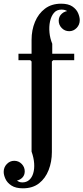

<svg xmlns="http://www.w3.org/2000/svg" viewBox="-65 -760 452 1040"><path d="M106 -465V-544Q106 -597 124.5 -641.5Q143 -686 178.5 -713Q214 -740 266 -740Q305 -740 327 -725Q349 -710 358 -689Q367 -668 367 -651Q367 -626 350 -608.5Q333 -591 310 -591Q286 -591 269.5 -608Q253 -625 253 -648Q253 -671 270 -686Q287 -701 310 -701Q325 -701 334.5 -693.5Q344 -686 348.5 -674.5Q353 -663 353 -651H323Q323 -663 317.5 -676.5Q312 -690 300 -699Q288 -708 268 -708Q242 -708 227 -690Q212 -672 206 -644Q200 -616 203 -584Q206 -552 218 -523V-465ZM106 0V-427L99 -434H223L216 -427V0ZM35 -434V-469H337V-434ZM216 -182V64Q216 116 198.5 161Q181 206 146.5 233Q112 260 59 260Q20 260 -3 245Q-26 230 -35.5 209Q-45 188 -45 171Q-45 146 -28 128.5Q-11 111 12 111Q36 111 52.5 128Q69 145 69 168Q69 188 57 201Q45 214 27 218Q32 222 39 225Q46 228 56 228Q78 228 93 215Q108 202 115 178.5Q122 155 120 125Q118 95 106 61V-182Z"/></svg>

Font: Brygada 1918 SemiBold
Style: Regular
Weight: 600
Designer: Mateusz Machalski | Borys Kosmynka | Przemek Hoffer
Foundry: NIEPODLEGLA 2018
Version: Version 3.006